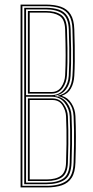

<svg xmlns="http://www.w3.org/2000/svg" viewBox="-20 -820 408 840"><path d="M70 0V-800H179Q219 -800 246.5 -790.4Q274 -780.8 288.9 -757.2Q303.8 -733.8 305 -692Q306.2 -655.5 306.9 -620Q307.5 -584.5 307.1 -551.4Q306.8 -518.2 305 -488Q303.2 -456.2 290.2 -433.1Q277.2 -410 252 -402V-400Q277 -392.8 292.9 -367.6Q308.8 -342.5 310 -311.8Q311 -288.8 311.5 -267Q312 -245.2 312 -221.9Q312 -198.5 311.6 -170.9Q311.2 -143.2 310 -108.5Q308.8 -66 293.6 -42.4Q278.5 -18.8 250.8 -9.4Q223 0 183.5 0ZM78 -7H183.5Q239.8 -7 270 -28.2Q300.2 -49.5 302 -108.5Q303.5 -152.8 303.9 -186.8Q304.2 -220.8 303.9 -250.5Q303.5 -280.2 302 -311.5Q300.5 -348 280.8 -371.6Q261 -395.2 233.5 -399.5V-401.5Q264.5 -408.2 279.6 -429.9Q294.8 -451.5 297 -488.2Q298.8 -516.2 299.1 -545.2Q299.5 -574.2 298.9 -609.6Q298.2 -645 297 -691.8Q296 -730.5 282.4 -752.6Q268.8 -774.8 242.9 -783.9Q217 -793 179 -793H78ZM86 -14.2V-786H179Q213.8 -786 237.8 -777.8Q261.8 -769.5 274.8 -748.9Q287.8 -728.2 289 -691.5Q290.8 -639.5 291.1 -604.4Q291.5 -569.2 290.9 -542.4Q290.2 -515.5 288.8 -488.2Q287 -453.8 269.4 -430Q251.8 -406.2 220.8 -401.5V-399.5Q253.8 -396 272.8 -370.6Q291.8 -345.2 293 -311.8Q294.2 -281 294.8 -252.1Q295.2 -223.2 294.9 -189.1Q294.5 -155 293 -108.5Q291.2 -52.8 262.8 -33.5Q234.2 -14.2 183.5 -14.2ZM94 -403.8H205.2Q239.2 -403.8 259.1 -429.1Q279 -454.5 280.8 -488.5Q282.5 -521.2 283 -550.2Q283.5 -579.2 283 -612.6Q282.5 -646 281 -691.5Q279.2 -741.5 253.8 -760.2Q228.2 -779 179 -779H94ZM102 -410.5V-772H179Q223.2 -772 247.4 -755.2Q271.5 -738.5 273 -691.5Q274.8 -645.5 275.1 -609.8Q275.5 -574 275 -545.1Q274.5 -516.2 273 -490.8Q271.2 -458 253.6 -434.2Q236 -410.5 205 -410.5ZM110 -417.5H205Q233.2 -417.5 248.4 -439.6Q263.5 -461.8 265 -490.8Q267.2 -532.8 267.2 -577.9Q267.2 -623 265 -691.5Q263.5 -736 240.5 -750.5Q217.5 -765 179 -765H110ZM94 -21.2H183.5Q230.8 -21.2 257 -39.1Q283.2 -57 285 -108.5Q286.5 -156.5 286.9 -190.2Q287.2 -224 286.8 -252.2Q286.2 -280.5 285 -311.5Q283.8 -344 262.8 -370.4Q241.8 -396.8 206 -396.8H94ZM102 -28V-389.5H208Q241 -389.5 258.5 -364.4Q276 -339.2 277 -311Q278.2 -280.2 278.8 -251.5Q279.2 -222.8 278.9 -188.9Q278.5 -155 277 -108.5Q275.5 -62.5 252 -45.2Q228.5 -28 183 -28ZM110 -35H183Q224.5 -35 246.1 -50.6Q267.8 -66.2 269 -108.5Q270.5 -156.2 270.9 -189.9Q271.2 -223.5 270.8 -251.6Q270.2 -279.8 269 -310.8Q268 -336.2 253.4 -359.4Q238.8 -382.5 209.2 -382.5H110Z"/></svg>

Font: Big Shoulders Inline Text Thin
Style: Regular
Weight: 100
Designer: Patric King
Foundry: XO Type Co
Version: Version 2.002